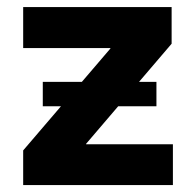

<svg xmlns="http://www.w3.org/2000/svg" viewBox="-20 -536 568 556"><path d="M47.1 -100.4 299.7 -395.5V-396.9H47.1V-515.6H477V-409.4L229.3 -119.5V-118.2H480.7V0H47.1ZM103.9 -299H433V-228.3H103.9Z"/></svg>

Font: Intratopia Thin
Style: Regular
Weight: 100
Designer: Rasmus Andersson
Foundry: rsms
Version: Version 3.000;Glyphs 3.2.3 (3260)